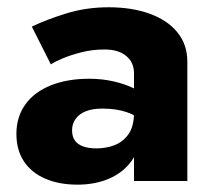

<svg xmlns="http://www.w3.org/2000/svg" viewBox="-20 -493 585 523"><path d="M176.3 -138.2Q176.3 -155.5 185.9 -169.1Q195.5 -182.7 213.7 -189.9Q231.8 -197.2 258.5 -197.2Q297.2 -197.2 325.2 -187.5Q353.2 -177.8 378 -157.7V-230.3Q367.8 -240.8 344.5 -252.4Q321.2 -264 289.7 -271.2Q258.2 -278.5 222.8 -278.5Q163.5 -278.5 118.5 -260.5Q73.5 -242.5 49.1 -208.6Q24.7 -174.7 24.7 -128.2Q24.7 -84.5 44.9 -53.8Q65.2 -23 102.8 -6.5Q140.5 10 191.2 10Q239.2 10 277.3 -6.5Q315.5 -23 338.3 -54.5Q361 -86 361 -130L345 -186Q345 -149.2 330.4 -128.1Q315.8 -107 292.8 -97.9Q269.8 -88.8 242.3 -88.8Q222.2 -88.8 207.3 -93.9Q192.3 -99 184.3 -109.8Q176.3 -120.7 176.3 -138.2ZM118.5 -317.7Q129.5 -325 151.3 -334.2Q173.2 -343.3 202.4 -350.7Q231.7 -358.2 264.7 -358.2Q302.7 -358.2 323.8 -340.5Q345 -322.8 345 -294V0H490.3V-324.7Q490.3 -371.8 463 -405.2Q435.7 -438.5 387.2 -455.8Q338.7 -473.2 276.5 -473.2Q214.5 -473.2 160.3 -456.3Q106 -439.5 66.7 -420.5Z"/></svg>

Font: Jost* Book
Style: Regular
Weight: 400
Version: Version 3.000